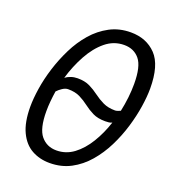

<svg xmlns="http://www.w3.org/2000/svg" viewBox="-133 -809 825 923"><g transform="rotate(20 280.0 -347.0)"><path d="M225 15Q174 15 133.5 -7.5Q93 -30 69.5 -79.5Q46 -129 46 -208Q46 -249 54 -301.5Q62 -354 79.5 -410Q97 -466 123.5 -519.5Q150 -573 187 -615.5Q224 -658 272 -683.5Q320 -709 379 -709Q459 -709 508.5 -657.5Q558 -606 558 -486Q558 -446 550 -393.5Q542 -341 525 -284.5Q508 -228 481.5 -175Q455 -122 418 -79Q381 -36 333 -10.5Q285 15 225 15ZM235 -53Q284 -53 323.5 -82.5Q363 -112 393.5 -162Q424 -212 443 -271Q436 -267 426.5 -266Q417 -265 408 -265Q370 -265 344.5 -277.5Q319 -290 297 -307Q275 -324 250 -336.5Q225 -349 189 -349Q175 -349 160 -339Q145 -329 135 -318Q131 -292 128.5 -265.5Q126 -239 126 -214Q126 -125 156 -89Q186 -53 235 -53ZM435 -330Q440 -330 447.5 -332.5Q455 -335 462 -338Q470 -375 474 -411Q478 -447 478 -481Q478 -570 449 -605.5Q420 -641 370 -641Q317 -641 275 -606.5Q233 -572 202 -515.5Q171 -459 152 -394Q164 -403 180 -408.5Q196 -414 214 -414Q251 -414 276.5 -401.5Q302 -389 324.5 -372Q347 -355 373 -342.5Q399 -330 435 -330Z"/></g></svg>

Font: Ubuntu Sans Mono
Style: Italic
Weight: 400
Italic angle: -13.5°
Monospace: yes
Designer: Dalton Maag Ltd
Foundry: Dalton Maag Ltd
Version: Version 1.006